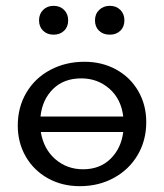

<svg xmlns="http://www.w3.org/2000/svg" viewBox="-20 -633 563 659"><path d="M482 -214Q482 -151 452.5 -101Q423 -51 371 -22.5Q319 6 254 6Q193 6 144.5 -21Q96 -48 68.5 -95.5Q41 -143 41 -202Q41 -265 70.5 -315Q100 -365 152.5 -393Q205 -421 270 -421Q330 -421 378.5 -394.5Q427 -368 454.5 -320.5Q482 -273 482 -214ZM119 -233H403Q396 -293 355.5 -328.5Q315 -364 259 -364Q199 -364 162 -327.5Q125 -291 119 -233ZM403 -180H120Q130 -121 170 -86.5Q210 -52 265 -52Q323 -52 359.5 -88Q396 -124 403 -180ZM114 -563Q114 -585 128 -599Q142 -613 164 -613Q186 -613 200 -599Q214 -585 214 -563Q214 -541 200 -527.5Q186 -514 164 -514Q142 -514 128 -527.5Q114 -541 114 -563ZM306 -563Q306 -585 320.5 -599Q335 -613 357 -613Q379 -613 393 -599Q407 -585 407 -563Q407 -541 393 -527.5Q379 -514 357 -514Q334 -514 320 -527.5Q306 -541 306 -563Z"/></svg>

Font: Ysabeau Medium
Style: Regular
Weight: 500
Designer: Christian Thalmann (Catharsis Fonts)
Version: Version 0.003